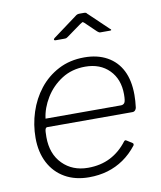

<svg xmlns="http://www.w3.org/2000/svg" viewBox="-84 -811 746 888"><g transform="rotate(-10 289.0 -366.5)"><path d="M263 10Q198 10 150 -17.5Q102 -45 76 -95Q50 -145 50 -212Q50 -274 69 -332.5Q88 -391 124.5 -437.5Q161 -484 214.5 -512Q268 -540 336 -540Q398 -540 443 -515Q488 -490 511.5 -443.5Q535 -397 535 -329Q535 -315 534 -300.5Q533 -286 531 -270Q530 -263 525 -257.5Q520 -252 512 -252H112Q106 -252 103 -244.5Q100 -237 100 -207Q100 -128 146.5 -81Q193 -34 266 -34Q325 -34 371 -57.5Q417 -81 451 -126Q455 -130 457.5 -129.5Q460 -129 463 -127L488 -111Q494 -107 490 -99Q461 -62 426 -38Q391 -14 350.5 -2Q310 10 263 10ZM465 -292Q476 -292 482 -300Q488 -308 488 -340Q488 -411 445.5 -454Q403 -497 333 -497Q270 -497 222.5 -466.5Q175 -436 146 -388.5Q117 -341 111 -292ZM416 -648 365 -697Q358 -703 356.5 -702Q355 -701 345 -695L277 -646Q271 -642 268.5 -641.5Q266 -641 260 -641H219Q214 -641 213 -644.5Q212 -648 217 -652L328 -734Q334 -739 338.5 -741Q343 -743 351 -743H373Q380 -743 383 -739Q386 -735 389 -733L476 -650Q482 -646 481.5 -643.5Q481 -641 475 -641H430Q426 -641 423 -643Q420 -645 416 -648Z"/></g></svg>

Font: Libre Franklin Thin ExtraLight
Style: Italic
Weight: 250
Italic angle: -8°
Version: Version 3.000